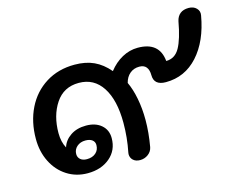

<svg xmlns="http://www.w3.org/2000/svg" viewBox="-90 -755 1124 904"><g transform="rotate(-15 471.5 -302.5)"><path d="M443 -27Q443 -32 444 -35Q458 -104 458 -176Q458 -287 417.5 -349.5Q377 -412 303 -412Q229 -412 189.5 -352.5Q150 -293 150 -208Q150 -165 167 -134Q177 -167 208 -188Q239 -209 284 -209Q330 -209 358 -185Q386 -161 386 -121Q386 -62 343.5 -26Q301 10 235 10Q179 10 134.5 -18.5Q90 -47 65 -97Q40 -147 40 -209Q40 -292 72.5 -358Q105 -424 165.5 -462Q226 -500 306 -500Q360 -500 400 -481.5Q440 -463 473 -424Q501 -460 537.5 -480Q574 -500 614 -500Q719 -500 728 -405Q771 -405 794 -446Q817 -487 832 -571Q837 -594 852.5 -606.5Q868 -619 894 -619Q918 -619 932 -604.5Q946 -590 942 -570Q921 -449 857.5 -379Q794 -309 701 -309Q643 -309 643 -359Q643 -384 632 -398Q621 -412 598 -412Q571 -412 552 -396Q533 -380 526 -352Q543 -316 552.5 -267Q562 -218 562 -162Q562 -101 550 -33Q546 -12 528.5 1Q511 14 489 14Q468 14 455.5 2.5Q443 -9 443 -27ZM308 -108Q308 -124 296 -133Q284 -142 263 -142Q238 -142 221.5 -127.5Q205 -113 205 -91Q205 -75 216.5 -65Q228 -55 248 -55Q275 -55 291.5 -69.5Q308 -84 308 -108Z"/></g></svg>

Font: Kodchasan SemiBold
Style: Italic
Weight: 600
Italic angle: -10°
Version: Version 1.000; ttfautohint (v1.6)